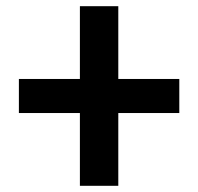

<svg xmlns="http://www.w3.org/2000/svg" viewBox="-20 -600 640 620"><path d="M238 0V-235H41V-345H238V-580H362V-345H559V-235H362V0Z"/></svg>

Font: M PLUS Code Latin Expanded SemiBold
Style: Regular
Weight: 600
Width: 7
Designer: Coji Morishita
Foundry: UNDERFOREST DESIGN
Version: Version 1.002; ttfautohint (v1.8.3)